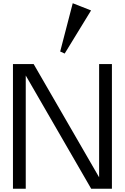

<svg xmlns="http://www.w3.org/2000/svg" viewBox="-20 -1167 772 1187"><path d="M60.1 0ZM379.9 -835.9 352.1 -848.6 429.7 -1147 543 -1102.5ZM592.8 -70.8V-771H671.9V0H543.9L139.2 -700.2V0H60.1V-771H188Z"/></svg>

Font: Dhyana
Style: Regular
Weight: 400
Foundry: Vernon Adams
Version: Version 1.002; ttfautohint (v0.8.51-6076)